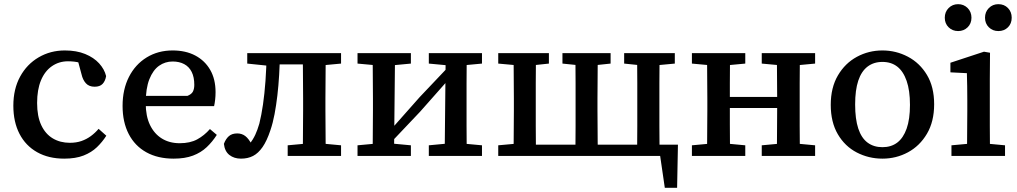

<svg xmlns="http://www.w3.org/2000/svg" viewBox="-20 -748 4877 921"><path d="M288 13Q213 13 158 -18Q103 -49 73.5 -106Q44 -163 44 -241Q44 -321 76.5 -380.5Q109 -440 165.5 -473Q222 -506 291 -506Q347 -506 388.5 -489Q430 -472 455.5 -444Q481 -416 489 -383Q485 -359 472 -345.5Q459 -332 434 -332Q407 -332 392 -348.5Q377 -365 371 -392L347 -481L409 -430Q387 -441 362 -447.5Q337 -454 306 -454Q263 -454 229 -430.5Q195 -407 176.5 -362.5Q158 -318 158 -254Q158 -190 178 -147.5Q198 -105 233.5 -84Q269 -63 315 -63Q346 -63 370.5 -71.5Q395 -80 415.5 -95Q436 -110 453 -130L490 -97Q471 -67 445 -42Q419 -17 381 -2Q343 13 288 13Z M813 13Q737 13 682 -17.5Q627 -48 597.5 -105Q568 -162 568 -240Q568 -319 598.5 -379Q629 -439 683.5 -472.5Q738 -506 808 -506Q871 -506 917 -481.5Q963 -457 988.5 -412.5Q1014 -368 1014 -306Q1014 -287 1012 -269.5Q1010 -252 1007 -239H633V-288H879Q899 -296 905.5 -309Q912 -322 912 -341Q912 -378 899.5 -403Q887 -428 863.5 -440.5Q840 -453 808 -453Q772 -453 743 -432.5Q714 -412 696.5 -368Q679 -324 679 -253Q679 -191 699.5 -148.5Q720 -106 756.5 -83.5Q793 -61 842 -61Q892 -61 926 -79.5Q960 -98 987 -129L1020 -101Q999 -68 971.5 -42Q944 -16 905.5 -1.5Q867 13 813 13Z M1136 13Q1103 13 1080.5 -4.5Q1058 -22 1054 -58Q1063 -82 1078 -95Q1093 -108 1118 -108Q1140 -108 1156.5 -95.5Q1173 -83 1188 -54L1179 -52H1182L1176 -55Q1194 -79 1204.5 -101.5Q1215 -124 1224 -155Q1234 -195 1241.5 -246.5Q1249 -298 1253.5 -360Q1258 -422 1259 -493H1323Q1322 -439 1319 -388Q1316 -337 1310.5 -290Q1305 -243 1297 -200.5Q1289 -158 1277 -123Q1260 -72 1239.5 -42.5Q1219 -13 1194 0Q1169 13 1136 13ZM1166 -443V-493H1278V-433H1263ZM1281 -439V-493H1467V-439ZM1360 0V-51L1469 -61H1509L1616 -51V0ZM1432 0Q1433 -31 1433 -68Q1433 -105 1433.5 -144Q1434 -183 1434 -218V-275Q1434 -310 1433.5 -349Q1433 -388 1433 -426Q1433 -464 1432 -493H1543Q1542 -464 1542 -426Q1542 -388 1541.5 -349Q1541 -310 1541 -275V-218Q1541 -183 1541.5 -144Q1542 -105 1542 -68Q1542 -31 1543 0ZM1491 -433V-493H1616V-443L1509 -433Z M1695 0V-51L1803 -61H1844L1951 -51V0ZM2037 0V-51L2143 -61H2184L2292 -51V0ZM1767 0Q1768 -30 1768 -67.5Q1768 -105 1768.5 -144Q1769 -183 1769 -218V-275Q1769 -310 1768.5 -349Q1768 -388 1768 -426Q1768 -464 1767 -493H1875L1870 0ZM1849 -58 1827 -116H1846L1993 -282L2140 -437L2159 -377H2141L1995 -212ZM2113 0 2118 -493H2219Q2219 -464 2218.5 -426Q2218 -388 2218 -349Q2218 -310 2218 -275V-218Q2218 -183 2218 -144Q2218 -105 2218.5 -67.5Q2219 -30 2219 0ZM1695 -443V-493H1951V-443L1845 -433H1804ZM2037 -443V-493H2292V-443L2185 -433H2144Z M2443 0Q2444 -30 2444 -67.5Q2444 -105 2444.5 -144Q2445 -183 2445 -218V-275Q2445 -310 2444.5 -349Q2444 -388 2444 -426Q2444 -464 2443 -493H2551Q2551 -464 2550.5 -426Q2550 -388 2550 -349Q2550 -310 2550 -275V-218Q2550 -183 2550 -144Q2550 -105 2550.5 -67.5Q2551 -30 2551 0ZM2740 0Q2740 -30 2740.5 -67.5Q2741 -105 2741 -144Q2741 -183 2741 -218V-275Q2741 -310 2741 -349Q2741 -388 2740.5 -426Q2740 -464 2740 -493H2848Q2847 -464 2847 -426Q2847 -388 2846.5 -349Q2846 -310 2846 -275V-218Q2846 -183 2846.5 -144Q2847 -105 2847 -67.5Q2847 -30 2848 0ZM3036 0Q3036 -30 3036.5 -67.5Q3037 -105 3037 -144Q3037 -183 3037 -218V-275Q3037 -310 3037 -349Q3037 -388 3036.5 -426Q3036 -464 3036 -493H3144Q3144 -464 3143.5 -426Q3143 -388 3143 -349Q3143 -310 3143 -275V-218Q3143 -183 3143 -144Q3143 -105 3143.5 -67.5Q3144 -30 3144 0ZM3169 153 3141 -39 3189 0H2519V-54H3232L3228 153ZM2370 -443V-493H2613V-443L2519 -433H2480ZM2678 -443V-493H2909V-443L2814 -433H2776ZM2974 -443V-493H3217V-443L3110 -433H3071ZM2370 0V-51L2480 -61H2495V0Z M3371 0Q3372 -30 3372 -67.5Q3372 -105 3372.5 -144Q3373 -183 3373 -218V-275Q3373 -310 3372.5 -349Q3372 -388 3372 -426Q3372 -464 3371 -493H3482Q3482 -464 3481.5 -426Q3481 -388 3481 -349Q3481 -310 3481 -275V-238Q3481 -194 3481 -150.5Q3481 -107 3481.5 -68.5Q3482 -30 3482 0ZM3706 0Q3707 -31 3707 -69Q3707 -107 3707.5 -150.5Q3708 -194 3708 -238V-275Q3708 -310 3707.5 -349Q3707 -388 3707 -426Q3707 -464 3706 -493H3817Q3817 -464 3816.5 -426Q3816 -388 3816 -349Q3816 -310 3816 -275V-218Q3816 -183 3816 -144Q3816 -105 3816.5 -67.5Q3817 -30 3817 0ZM3299 0V-51L3408 -61H3448L3555 -51V0ZM3299 -443V-493H3555V-443L3448 -433H3408ZM3634 0V-51L3743 -61H3783L3890 -51V0ZM3634 -443V-493H3890V-443L3783 -433H3743ZM3447 -230V-283H3741V-230Z M4213 13Q4147 13 4090 -16.5Q4033 -46 3999 -104Q3965 -162 3965 -245Q3965 -328 3999.5 -386.5Q4034 -445 4090.5 -475.5Q4147 -506 4213 -506Q4278 -506 4335 -476Q4392 -446 4426.5 -388.5Q4461 -331 4461 -248Q4461 -165 4426.5 -106.5Q4392 -48 4335.5 -17.5Q4279 13 4213 13ZM4213 -42Q4255 -42 4284 -64Q4313 -86 4329 -131Q4345 -176 4345 -245Q4345 -314 4329 -360Q4313 -406 4284 -428.5Q4255 -451 4213 -451Q4171 -451 4141.5 -428.5Q4112 -406 4097 -361Q4082 -316 4082 -247Q4082 -177 4097 -131.5Q4112 -86 4141.5 -64Q4171 -42 4213 -42Z M4576 -599Q4549 -599 4530.5 -617Q4512 -635 4512 -663Q4512 -691 4530.5 -709.5Q4549 -728 4576 -728Q4603 -728 4621.5 -709.5Q4640 -691 4640 -663Q4640 -635 4621.5 -617Q4603 -599 4576 -599ZM4769 -599Q4742 -599 4723.5 -617Q4705 -635 4705 -663Q4705 -691 4723.5 -709.5Q4742 -728 4769 -728Q4797 -728 4815 -709.5Q4833 -691 4833 -663Q4833 -635 4815 -617Q4797 -599 4769 -599ZM4544 0V-51L4654 -61H4694L4801 -51V0ZM4618 0Q4619 -30 4619 -67Q4619 -104 4619.5 -143Q4620 -182 4620 -215V-267Q4620 -304 4619.5 -334.5Q4619 -365 4618 -397L4539 -401V-447L4700 -500L4729 -495L4728 -369V-215Q4728 -182 4728 -143Q4728 -104 4728.5 -67Q4729 -30 4729 0Z"/></svg>

Font: Source Serif 4 Medium
Style: Regular
Weight: 500
Designer: Frank Grießhammer
Foundry: Adobe Systems Incorporated
Version: Version 4.004;hotconv 1.0.116;makeotfexe 2.5.65601